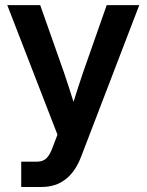

<svg xmlns="http://www.w3.org/2000/svg" viewBox="-20 -536 580 760"><path d="M64 204.1V104H125Q149.9 104 163.8 90.6Q177.7 77.1 188.5 46.9L207.5 -2.9L8.8 -515.6H139.2L233.9 -247.1Q243.7 -218.3 252.9 -189.7Q262.2 -161.1 271 -132.8Q288.6 -189.5 308.1 -247.1L402.3 -515.6H531.2L300.8 85Q254.9 204.1 144.5 204.1Z"/></svg>

Font: Inter Display SemiBold
Style: Regular
Weight: 600
Designer: Rasmus Andersson
Foundry: rsms
Version: Version 4.001;git-9221beed3